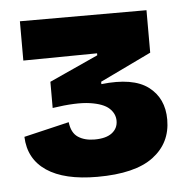

<svg xmlns="http://www.w3.org/2000/svg" viewBox="-39 -706 469 482"><g transform="rotate(-5 196.0 -465.0)"><path d="M188 -262Q105 -262 60.5 -292Q16 -322 14 -378L128 -405Q131 -378 147.5 -367Q164 -356 189 -356Q218 -356 233 -367.5Q248 -379 248 -398Q248 -416 233.5 -429.5Q219 -443 185 -448Q151 -453 91 -444V-510L214 -566V-571L28 -569V-668H347V-561L218 -499V-493Q298 -502 336.5 -473Q375 -444 375 -390Q375 -331 329 -296.5Q283 -262 188 -262Z"/></g></svg>

Font: Bricolage Grotesque 96pt Bricolage Grotesque 48pt Regular
Style: Bold
Weight: 700
Designer: Mathieu Triay
Foundry: Atelier Triay
Version: Version 1.001; ttfautohint (v1.8.4.7-5d5b);gftools[0.9.33.de